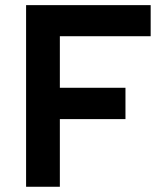

<svg xmlns="http://www.w3.org/2000/svg" viewBox="-20 -713 626 733"><path d="M79.6 0V-693.4H208.5V0ZM79.6 -258.3V-377.9H459V-258.3ZM79.6 -574.7V-693.4H555.2V-574.7Z"/></svg>

Font: Cascadia Mono
Style: Regular
Weight: 400
Monospace: yes
Designer: Aaron Bell
Foundry: Saja Typeworks
Version: Version 2404.023